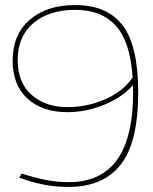

<svg xmlns="http://www.w3.org/2000/svg" viewBox="-20 -730 604 760"><path d="M251 10Q200 10 152 0.5Q104 -9 56 -27L66 -43Q112 -28 157.5 -18.5Q203 -9 253 -9Q379 -9 443 -97Q507 -185 507 -366Q507 -380 506 -393Q481 -363 439.5 -338.5Q398 -314 348 -300Q298 -286 247 -286Q148 -286 89 -339.5Q30 -393 30 -490Q30 -593 97.5 -651.5Q165 -710 278 -710Q404 -710 465.5 -629.5Q527 -549 527 -364Q527 -166 457.5 -78Q388 10 251 10ZM50 -492Q50 -403 105 -354.5Q160 -306 248 -306Q324 -306 395 -336.5Q466 -367 505 -423Q496 -564 439 -627.5Q382 -691 278 -691Q174 -691 112 -638.5Q50 -586 50 -492Z"/></svg>

Font: Georama Thin
Style: Regular
Weight: 100
Designer: Jean-Baptiste Levee
Foundry: Production Type
Version: Version 1.000